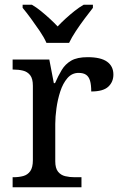

<svg xmlns="http://www.w3.org/2000/svg" viewBox="-20 -786 511 806"><path d="M33 0V-42H36Q59 -42 77.5 -47Q96 -52 107 -67.5Q118 -83 118 -114V-426Q118 -456 106.5 -470.5Q95 -485 76.5 -489.5Q58 -494 36 -494H33V-536H187L206 -437H211Q224 -467 239 -492Q254 -517 279 -531.5Q304 -546 348 -546Q403 -546 429.5 -527Q456 -508 456 -473Q456 -442 434.5 -422Q413 -402 363 -402Q363 -430 358 -447Q353 -464 341.5 -472Q330 -480 310 -480Q282 -480 263 -458Q244 -436 233 -402Q222 -368 217 -331.5Q212 -295 212 -266V-109Q212 -80 223.5 -65.5Q235 -51 253.5 -46.5Q272 -42 294 -42H322V0ZM175 -606Q165 -629 147 -655.5Q129 -682 110 -708Q91 -734 75 -753V-766H114Q133 -755 152 -739.5Q171 -724 189 -707.5Q207 -691 222 -675Q237 -691 255 -707.5Q273 -724 292.5 -739.5Q312 -755 331 -766H370V-753Q355 -734 335.5 -708Q316 -682 298.5 -655.5Q281 -629 270 -606Z"/></svg>

Font: Noto Serif Thai
Style: Regular
Weight: 400
Designer: Monotype Design Team
Foundry: Monotype Imaging Inc.
Version: Version 2.001